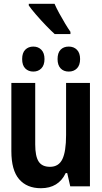

<svg xmlns="http://www.w3.org/2000/svg" viewBox="-20 -984 540 1014"><path d="M196 10Q122 10 81 -37.5Q40 -85 40 -186V-546H166V-221Q166 -159 184 -131Q202 -103 244 -103Q290 -103 309.5 -143.5Q329 -184 329 -271V-546H455V0H351L335 -70H327Q289 10 196 10ZM343 -606Q316 -606 300 -623Q284 -640 284 -672Q284 -705 300 -721.5Q316 -738 343 -738Q370 -738 386.5 -721Q403 -704 403 -672Q403 -640 386.5 -623Q370 -606 343 -606ZM156 -606Q130 -606 113.5 -622.5Q97 -639 97 -672Q97 -705 113.5 -721.5Q130 -738 156 -738Q182 -738 198.5 -721Q215 -704 215 -672Q215 -640 198.5 -623Q182 -606 156 -606ZM269 -804Q251 -820 223.5 -848.5Q196 -877 170.5 -906.5Q145 -936 132 -955V-964H268Q277 -943 292.5 -914.5Q308 -886 324 -859.5Q340 -833 352 -816V-804Z"/></svg>

Font: Noto Sans Mono ExtraCondensed
Style: Bold
Weight: 700
Width: 2
Designer: Monotype Design Team
Foundry: Monotype Imaging Inc.
Version: Version 2.014